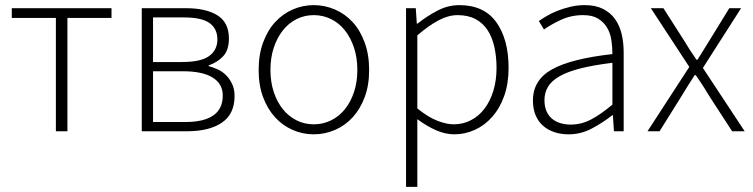

<svg xmlns="http://www.w3.org/2000/svg" viewBox="-20 -512 2939 749"><path d="M198 0V-442H26V-480H415V-442H243V0Z M533 0V-480H706Q784 -480 828.5 -452Q873 -424 873 -362Q873 -316 850 -292Q827 -268 794 -257V-254Q813 -249 831 -240.5Q849 -232 863 -217.5Q877 -203 886 -183.5Q895 -164 895 -137Q895 -67 845.5 -33.5Q796 0 711 0ZM577 -270H689Q764 -270 796 -293.5Q828 -317 828 -358Q828 -400 797.5 -422Q767 -444 698 -444H577ZM577 -36H702Q849 -36 849 -139Q849 -185 809.5 -209.5Q770 -234 694 -234H577Z M1204 12Q1161 12 1122 -5Q1083 -22 1053.5 -54Q1024 -86 1006.5 -132.5Q989 -179 989 -239Q989 -299 1006.5 -346.5Q1024 -394 1053.5 -426Q1083 -458 1122 -475Q1161 -492 1204 -492Q1247 -492 1286.5 -475Q1326 -458 1355.5 -426Q1385 -394 1402.5 -346.5Q1420 -299 1420 -239Q1420 -179 1402.5 -132.5Q1385 -86 1355.5 -54Q1326 -22 1286.5 -5Q1247 12 1204 12ZM1204 -27Q1240 -27 1271.5 -42.5Q1303 -58 1325.5 -86Q1348 -114 1361 -153Q1374 -192 1374 -239Q1374 -287 1361 -326Q1348 -365 1325.5 -393.5Q1303 -422 1271.5 -437.5Q1240 -453 1204 -453Q1168 -453 1137 -437.5Q1106 -422 1083.5 -393.5Q1061 -365 1048 -326Q1035 -287 1035 -239Q1035 -192 1048 -153Q1061 -114 1083.5 -86Q1106 -58 1137 -42.5Q1168 -27 1204 -27Z M1564 217V-480H1602L1606 -420H1609Q1644 -448 1685.5 -470Q1727 -492 1772 -492Q1868 -492 1916 -425.5Q1964 -359 1964 -247Q1964 -186 1947 -138Q1930 -90 1900.5 -56.5Q1871 -23 1832.5 -5.5Q1794 12 1752 12Q1718 12 1682 -3.5Q1646 -19 1608 -47V217ZM1750 -27Q1786 -27 1817 -43Q1848 -59 1870 -88Q1892 -117 1904.5 -157.5Q1917 -198 1917 -247Q1917 -291 1908.5 -329Q1900 -367 1882 -394.5Q1864 -422 1835 -437.5Q1806 -453 1765 -453Q1729 -453 1690.5 -432.5Q1652 -412 1608 -374V-89Q1650 -55 1686 -41Q1722 -27 1750 -27Z M2198 12Q2169 12 2144 4Q2119 -4 2100 -20Q2081 -36 2070 -61Q2059 -86 2059 -120Q2059 -200 2133.5 -241.5Q2208 -283 2369 -301Q2369 -328 2365 -355.5Q2361 -383 2348 -404.5Q2335 -426 2313 -439.5Q2291 -453 2255 -453Q2207 -453 2167 -434Q2127 -415 2102 -397L2082 -430Q2095 -439 2113.5 -450Q2132 -461 2155 -470Q2178 -479 2205 -485.5Q2232 -492 2261 -492Q2303 -492 2332 -477.5Q2361 -463 2379 -438Q2397 -413 2405 -379.5Q2413 -346 2413 -307V0H2375L2371 -62H2368Q2331 -33 2288.5 -10.5Q2246 12 2198 12ZM2206 -26Q2248 -26 2286 -46Q2324 -66 2369 -104V-267Q2295 -258 2244 -245Q2193 -232 2162 -214Q2131 -196 2117.5 -173Q2104 -150 2104 -122Q2104 -96 2112 -78Q2120 -60 2134 -48.5Q2148 -37 2166.5 -31.5Q2185 -26 2206 -26Z M2506 0 2669 -251 2519 -480H2568L2646 -358Q2658 -338 2670.5 -318.5Q2683 -299 2697 -279H2701Q2714 -299 2725.5 -318.5Q2737 -338 2750 -358L2825 -480H2871L2722 -247L2885 0H2836L2751 -131Q2737 -154 2723 -176Q2709 -198 2694 -219H2690Q2676 -198 2662.5 -176Q2649 -154 2635 -131L2553 0Z"/></svg>

Font: CV Source Sans Light
Style: Regular
Weight: 300
Designer: Paul D. Hunt
Foundry: Adobe Systems Incorporated
Version: Version 3.001